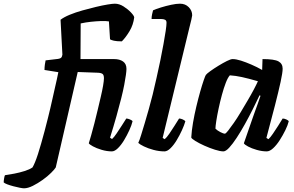

<svg xmlns="http://www.w3.org/2000/svg" viewBox="-194 -820 1591 1040"><path d="M-174 168Q-174 159 -171.5 145Q-169 131 -167 129Q-145 126 -116.5 120.5Q-88 115 -61 106.5Q-34 98 -18 87Q-12 77 -4.5 59Q3 41 11.5 15Q20 -11 29 -43Q38 -75 47.5 -110Q57 -145 66 -182Q72 -206 78.5 -233.5Q85 -261 91 -288.5Q97 -316 103 -342Q109 -368 114 -390.5Q119 -413 122 -429L47 -441Q47 -456 49 -470Q51 -484 53 -493L121 -501Q133 -503 137.5 -507.5Q142 -512 144 -524L134 -713Q152 -727 183.5 -740Q215 -753 252.5 -763.5Q290 -774 325.5 -782.5Q361 -791 388.5 -795.5Q416 -800 428 -800Q452 -800 475.5 -785Q499 -770 515.5 -752.5Q532 -735 533 -726Q528 -685 507.5 -651Q487 -617 466 -596Q438 -596 423 -599.5Q408 -603 402 -607L396 -704Q379 -707 353 -706Q327 -705 298.5 -702Q270 -699 243 -693L242 -500H424Q454 -500 472.5 -487Q491 -474 491 -447Q491 -436 488 -414Q485 -392 479 -360.5Q473 -329 462.5 -287Q452 -245 437 -191.5Q422 -138 402 -74L413 -67Q424 -77 437.5 -97Q451 -117 465.5 -139.5Q480 -162 490 -178Q498 -178 510 -173Q522 -168 524 -163Q519 -142 506.5 -114.5Q494 -87 478 -60.5Q462 -34 444.5 -17Q427 0 412 0Q385 0 356.5 -8.5Q328 -17 309 -27.5Q290 -38 287 -44Q292 -60 300 -88Q308 -116 317 -151Q326 -186 335 -224Q344 -262 352 -296Q360 -330 364.5 -356.5Q369 -383 369 -396Q369 -413 362 -419Q355 -425 337 -426L227 -430L108 87Q102 97 83 116Q64 135 37.5 154Q11 173 -16 186.5Q-43 200 -64 200Q-71 200 -86.5 197Q-102 194 -121 189Q-140 184 -154.5 178.5Q-169 173 -174 168Z M697 0Q668 0 638 -8Q608 -16 585.5 -27Q563 -38 555 -46Q562 -61 570.5 -89Q579 -117 590 -153Q601 -189 612 -229Q623 -269 633 -308Q643 -351 654 -398.5Q665 -446 674.5 -493Q684 -540 691.5 -581Q699 -622 703.5 -652.5Q708 -683 708 -697Q708 -709 700 -713Q692 -717 679 -717H627Q627 -730 630 -743.5Q633 -757 635 -764Q650 -771 677.5 -779.5Q705 -788 733 -794Q761 -800 781 -800Q810 -800 828.5 -781Q847 -762 847 -737Q847 -733 842.5 -713.5Q838 -694 832 -671L687 -73L698 -66Q709 -75 723 -95.5Q737 -116 751.5 -139Q766 -162 776 -178Q785 -178 796 -173Q807 -168 810 -163Q804 -142 791.5 -114.5Q779 -87 763 -60.5Q747 -34 729.5 -17Q712 0 697 0Z M1016 0Q999 0 970.5 -9Q942 -18 913 -31Q884 -44 864 -56.5Q844 -69 842 -75Q844 -112 851.5 -155.5Q859 -199 869.5 -243Q880 -287 890.5 -324Q901 -361 909.5 -385.5Q918 -410 921 -414Q926 -421 945.5 -435Q965 -449 989.5 -464Q1014 -479 1035 -489.5Q1056 -500 1066 -500Q1085 -500 1111.5 -491.5Q1138 -483 1168 -470Q1198 -457 1226 -441L1228 -500Q1292 -500 1314.5 -487.5Q1337 -475 1337 -448Q1337 -427 1326 -376.5Q1315 -326 1295.5 -249.5Q1276 -173 1249 -73L1260 -66Q1271 -76 1284.5 -96Q1298 -116 1312.5 -138.5Q1327 -161 1337 -178Q1346 -178 1357 -173Q1368 -168 1370 -163Q1365 -142 1351.5 -114.5Q1338 -87 1321 -60.5Q1304 -34 1285.5 -17Q1267 0 1251 0Q1225 0 1197 -8Q1169 -16 1149.5 -26.5Q1130 -37 1127 -44L1177 -188Q1184 -207 1189.5 -223Q1195 -239 1202 -257.5Q1209 -276 1217 -301L1212 -304Q1196 -270 1175.5 -229Q1155 -188 1132.5 -147.5Q1110 -107 1088 -73.5Q1066 -40 1047.5 -20Q1029 0 1016 0ZM1024 -96Q1029 -96 1041.5 -112Q1054 -128 1072 -153.5Q1090 -179 1109 -211Q1128 -243 1147 -275Q1166 -307 1180.5 -334.5Q1195 -362 1203 -380Q1151 -395 1116.5 -402.5Q1082 -410 1051 -412Q1040 -400 1029 -371.5Q1018 -343 1008 -306Q998 -269 990 -231.5Q982 -194 977.5 -164.5Q973 -135 973 -123Q983 -113 999.5 -104.5Q1016 -96 1024 -96Z"/></svg>

Font: Texturina Medium 12pt ExtraBold
Style: Italic
Weight: 800
Italic angle: -11°
Version: Version 1.002